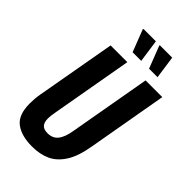

<svg xmlns="http://www.w3.org/2000/svg" viewBox="-267 -962 1056 1056"><g transform="rotate(45 261.5 -433.5)"><path d="M208 12Q126 12 79 -23Q32 -58 32 -147Q32 -164 33.5 -183.5Q35 -203 39 -225L121 -687H251L167 -211Q164 -195 162.5 -182.5Q161 -170 161 -159Q161 -129 174.5 -114.5Q188 -100 217 -100Q257 -100 278.5 -127.5Q300 -155 309 -211L393 -687H523L441 -221Q426 -132 393.5 -81Q361 -30 315 -9Q269 12 208 12ZM233 -746 183 -875 185 -879H281L300 -746ZM361 -746 311 -875 312 -879H408L427 -746Z"/></g></svg>

Font: Archivo ExtraCondensed
Style: Bold Italic
Weight: 700
Width: 2
Italic angle: -10°
Designer: Hector Gatti
Foundry: Omnibus-Type
Version: Version 2.001